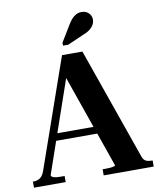

<svg xmlns="http://www.w3.org/2000/svg" viewBox="-99 -1008 898 1085"><g transform="rotate(-10 350.5 -465.5)"><path d="M164 -280H438L439 -239H149ZM280 -618 308 -620 112 -53Q112 -48 117 -44Q122 -40 134 -37.5Q146 -35 167 -35H189V0H7V-35H13Q34 -35 49.5 -46.5Q65 -58 74 -84L293 -710H410L636 -66Q643 -47 656.5 -41Q670 -35 689 -35H694V0H407V-35H422Q436 -35 449 -36Q462 -37 471 -39.5Q480 -42 480 -45ZM362 -868 308 -779V-762H338L427 -801Q452 -810 468 -822Q484 -834 492 -848.5Q500 -863 500 -879Q500 -900 484.5 -915.5Q469 -931 444 -931Q426 -931 412 -923.5Q398 -916 386 -902.5Q374 -889 362 -868Z"/></g></svg>

Font: Roboto Serif 144pt SemiBold
Style: Regular
Weight: 600
Version: Version 1.008